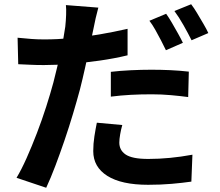

<svg xmlns="http://www.w3.org/2000/svg" viewBox="-20 -823 1040 906"><path d="M444 -787Q438 -766 431.5 -737.5Q425 -709 422 -692Q415 -658 404.5 -609Q394 -560 382 -505.5Q370 -451 357 -400Q343 -348 324.5 -286Q306 -224 284.5 -161Q263 -98 241 -40Q219 18 198 63L58 16Q81 -22 105.5 -77Q130 -132 154 -194.5Q178 -257 198 -319.5Q218 -382 232 -434Q241 -470 250 -507Q259 -544 266.5 -579Q274 -614 279.5 -644.5Q285 -675 288 -697Q291 -725 292 -753Q293 -781 291 -799ZM189 -637Q250 -637 316 -643Q382 -649 449 -660.5Q516 -672 582 -687V-562Q520 -547 450 -537Q380 -527 312 -521.5Q244 -516 187 -516Q151 -516 122 -517.5Q93 -519 66 -520L63 -645Q102 -641 130 -639Q158 -637 189 -637ZM503 -484Q545 -489 596 -491.5Q647 -494 695 -494Q738 -494 782.5 -492Q827 -490 871 -485L868 -365Q831 -370 786.5 -374Q742 -378 696 -378Q644 -378 597 -375.5Q550 -373 503 -367ZM557 -233Q551 -212 547 -189Q543 -166 543 -150Q543 -133 550 -119Q557 -105 572 -94.5Q587 -84 613.5 -78.5Q640 -73 680 -73Q730 -73 782 -78Q834 -83 888 -93L883 34Q841 40 790 44.5Q739 49 679 49Q553 49 486.5 7Q420 -35 420 -110Q420 -145 425.5 -180Q431 -215 437 -244ZM764 -758Q777 -740 791.5 -715Q806 -690 820 -665Q834 -640 843 -621L763 -586Q753 -607 740 -632Q727 -657 713 -682Q699 -707 685 -725ZM882 -803Q896 -785 911 -759.5Q926 -734 940.5 -709.5Q955 -685 963 -667L884 -633Q868 -665 846 -704Q824 -743 803 -771Z"/></svg>

Font: Farlight84_Sys_V01
Style: Bold
Weight: 700
Designer: Monotype Design Team, Nadine Chahine and Nizar Qandah
Foundry: Monotype Imaging Inc.
Version: Version 2.004;October 31, 2024;FontCreator 14.0.0.2814 64-bi